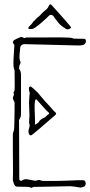

<svg xmlns="http://www.w3.org/2000/svg" viewBox="-20 -872 421 896"><path d="M353 3Q342 1 328.5 -1Q315 -3 308 -3L152 0H141Q136 0 130.5 3Q125 6 120 2Q118 0 105.5 0Q93 0 79.5 -0.5Q66 -1 59 -1Q50 -1 44.5 -15.5Q39 -30 40 -37Q41 -62 40.5 -101.5Q40 -141 40 -180Q40 -219 40 -244Q40 -252 45 -264Q46 -266 46.5 -283Q47 -300 47.5 -323Q48 -346 48 -365Q48 -384 48 -390Q48 -394 46.5 -397.5Q45 -401 43 -405Q37 -415 43 -424Q47 -433 43 -438Q42 -440 45 -444Q48 -448 48 -452Q49 -469 48.5 -498Q48 -527 48 -544Q45 -550 43.5 -560.5Q42 -571 43 -594Q44 -617 47 -661Q47 -665 43 -667Q35 -679 49 -686.5Q63 -694 76 -699Q83 -701 87 -697Q95 -692 101 -697Q214 -698 263.5 -697.5Q313 -697 318 -694Q322 -691 332.5 -691.5Q343 -692 371 -691Q381 -691 381 -681Q381 -669 372 -664Q363 -659 336 -660L97 -666Q74 -666 74 -645Q70 -614 71 -601Q72 -588 76 -582Q76 -575 72.5 -570Q69 -565 69 -551Q74 -545 76 -538Q78 -531 78 -523V-339Q78 -325 70 -314Q68 -311 68.5 -306.5Q69 -302 69 -298L70 -36Q70 -32 74 -29.5Q78 -27 82 -29Q94 -38 108.5 -35Q123 -32 136 -30Q138 -30 141.5 -29Q145 -28 148 -29Q154 -31 160 -32Q166 -33 173 -29Q175 -28 192 -27.5Q209 -27 233 -27.5Q257 -28 280.5 -28.5Q304 -29 321 -30Q338 -31 341 -31H367Q377 -31 379.5 -20.5Q382 -10 374 -2Q372 -1 364 1.5Q356 4 353 3ZM124 -240Q120 -240 117 -244Q114 -248 114 -250Q113 -254 113 -257Q113 -260 113 -264Q114 -268 115.5 -273Q117 -278 118 -282Q119 -288 117 -293.5Q115 -299 116 -305Q119 -334 116.5 -363Q114 -392 117 -421L118 -431Q120 -441 116 -447Q116 -452 115 -458Q114 -464 120 -469Q128 -467 139 -456Q150 -445 156 -440Q161 -434 171.5 -421.5Q182 -409 184 -407Q189 -400 194 -395.5Q199 -391 203 -386L214 -374Q219 -369 223.5 -363Q228 -357 236 -350Q246 -343 239 -336Q225 -324 206 -307.5Q187 -291 169 -275.5Q151 -260 138.5 -250Q126 -240 124 -240ZM143 -290Q145 -290 145.5 -290.5Q146 -291 147 -292Q158 -297 161.5 -303.5Q165 -310 171 -314Q178 -319 185 -322Q192 -325 196 -330Q199 -334 202.5 -336Q206 -338 208 -340Q211 -343 207 -347Q203 -351 198 -355L153 -405Q146 -413 143.5 -401.5Q141 -390 141.5 -368.5Q142 -347 143 -325Q144 -303 143 -290ZM290 -736Q276 -744 266.5 -752Q257 -760 254 -764Q252 -766 245.5 -775Q239 -784 237 -785Q235 -788 231.5 -793.5Q228 -799 226 -800Q220 -803 218 -803Q216 -803 211 -801Q207 -797 196 -786.5Q185 -776 171.5 -764.5Q158 -753 146.5 -745Q135 -737 130 -737Q122 -736 116 -736.5Q110 -737 114 -746Q120 -752 126 -758.5Q132 -765 136 -772Q141 -775 147 -782.5Q153 -790 159 -793Q167 -800 170.5 -804.5Q174 -809 181 -815Q189 -822 197 -829Q205 -836 209 -847Q211 -851 215 -851.5Q219 -852 221 -848Q232 -836 247.5 -819Q263 -802 278 -784.5Q293 -767 303 -755.5Q313 -744 312 -743Q310 -742 307 -739Q304 -736 302 -736Q297 -734 290 -736Z"/></svg>

Font: Sankofa Display
Style: Regular
Weight: 400
Designer: Batsirai Madzonga
Foundry: Batsirai Madzonga
Version: Version 1.000; ttfautohint (v1.8.4.7-5d5b)